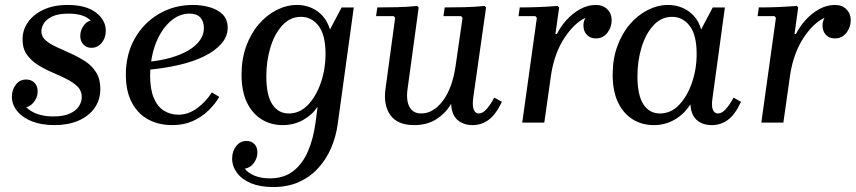

<svg xmlns="http://www.w3.org/2000/svg" viewBox="-20 -495 3454 775"><path d="M200 10Q148 10 109.5 -5Q71 -20 49.5 -46.5Q28 -73 28 -105Q28 -133 44 -153.5Q60 -174 86 -174Q106 -174 119 -161Q132 -148 132 -126Q132 -101 115 -81Q98 -61 74 -61Q56 -61 48.5 -72.5Q41 -84 41 -98H69Q69 -70 104.5 -47.5Q140 -25 196 -25Q236 -25 261.5 -36.5Q287 -48 298.5 -66Q310 -84 310 -103Q310 -129 292.5 -146Q275 -163 248 -176.5Q221 -190 190.5 -203Q160 -216 133 -233Q106 -250 88.5 -274.5Q71 -299 71 -336Q71 -374 93 -405.5Q115 -437 156 -456Q197 -475 253 -475Q327 -475 367 -444.5Q407 -414 407 -371Q407 -342 390.5 -322Q374 -302 349 -302Q329 -302 316.5 -315.5Q304 -329 304 -350Q304 -374 319.5 -394Q335 -414 360 -414Q379 -414 385.5 -402Q392 -390 392 -375H364Q364 -400 336.5 -420Q309 -440 256 -440Q215 -440 191 -428.5Q167 -417 157 -400.5Q147 -384 147 -369Q147 -347 164.5 -332Q182 -317 208.5 -305Q235 -293 266 -279Q297 -265 324 -247.5Q351 -230 368 -203Q385 -176 385 -136Q385 -91 361 -58Q337 -25 295.5 -7.5Q254 10 200 10Z M676 10Q620 10 578 -13Q536 -36 512 -81.5Q488 -127 488 -193Q488 -276 524 -339.5Q560 -403 621.5 -439Q683 -475 759 -475Q794 -475 826 -466Q858 -457 878.5 -437Q899 -417 899 -383Q899 -348 874 -319Q849 -290 804.5 -268Q760 -246 701 -232.5Q642 -219 574 -213V-245Q627 -250 669 -262Q711 -274 741 -292Q771 -310 787 -332.5Q803 -355 803 -381Q803 -409 788.5 -424.5Q774 -440 746 -440Q710 -440 680.5 -419Q651 -398 629.5 -362.5Q608 -327 597 -282.5Q586 -238 586 -190Q586 -134 601 -99Q616 -64 642 -48Q668 -32 700 -32Q740 -32 776 -58.5Q812 -85 835 -122L865 -104Q849 -76 822 -49.5Q795 -23 758.5 -6.5Q722 10 676 10Z M917 145Q917 115 933.5 94.5Q950 74 975 74Q995 74 1007 86.5Q1019 99 1019 120Q1019 143 1005 162.5Q991 182 968 186Q982 204 1008.5 214.5Q1035 225 1069 225Q1125 225 1162.5 196.5Q1200 168 1222.5 117Q1245 66 1254 -3L1262 -64Q1240 -31 1203 -10.5Q1166 10 1121 10Q1073 10 1035.5 -13.5Q998 -37 976.5 -82Q955 -127 955 -194Q955 -256 973.5 -307.5Q992 -359 1024 -396.5Q1056 -434 1096.5 -454.5Q1137 -475 1179 -475Q1209 -475 1235.5 -464Q1262 -453 1282 -431Q1302 -409 1312 -376L1359 -465H1408L1343 7Q1336 57 1316.5 102.5Q1297 148 1264.5 183.5Q1232 219 1187 239.5Q1142 260 1082 260Q1030 260 993 244.5Q956 229 936.5 202.5Q917 176 917 145ZM1055 -187Q1055 -111 1079 -74Q1103 -37 1146 -37Q1190 -37 1223 -71.5Q1256 -106 1275 -161Q1294 -216 1294 -277Q1294 -354 1266 -390.5Q1238 -427 1195 -427Q1151 -427 1119.5 -392.5Q1088 -358 1071.5 -303.5Q1055 -249 1055 -187Z M1975 -101 2006 -84Q1981 -32 1952 -11Q1923 10 1888 10Q1851 10 1827 -10.5Q1803 -31 1801 -76Q1779 -38 1741.5 -14Q1704 10 1652 10Q1585 10 1556 -30Q1527 -70 1536 -136L1575 -423L1569 -430H1498L1503 -465Q1544 -465 1584 -466Q1624 -467 1664 -471L1670 -465L1625 -135Q1621 -108 1625 -86Q1629 -64 1642.5 -50.5Q1656 -37 1680 -37Q1729 -37 1767.5 -88Q1806 -139 1819 -229L1847 -423L1841 -430H1770L1775 -465Q1816 -465 1856 -466Q1896 -467 1936 -471L1942 -465L1890 -99Q1886 -67 1892.5 -52Q1899 -37 1912 -37Q1929 -37 1944.5 -55Q1960 -73 1975 -101Z M2088 0 2147 -423 2141 -430H2073L2078 -465Q2117 -465 2154 -466.5Q2191 -468 2231 -471L2237 -465L2222 -358H2228Q2243 -388 2267 -414.5Q2291 -441 2321.5 -458Q2352 -475 2385 -475Q2414 -475 2431.5 -457.5Q2449 -440 2449 -414Q2449 -385 2431.5 -362.5Q2414 -340 2385 -340Q2362 -340 2348.5 -354.5Q2335 -369 2335 -393Q2335 -407 2343 -423Q2299 -403 2259 -343Q2219 -283 2205 -197L2177 0Z M2453 -194Q2453 -256 2471.5 -307.5Q2490 -359 2522 -396.5Q2554 -434 2594.5 -454.5Q2635 -475 2677 -475Q2707 -475 2733.5 -464Q2760 -453 2780.5 -431Q2801 -409 2810 -376L2857 -465H2906L2856 -99Q2851 -67 2857.5 -52Q2864 -37 2878 -37Q2894 -37 2910 -55Q2926 -73 2941 -101L2971 -84Q2947 -32 2918 -11Q2889 10 2853 10Q2816 10 2792.5 -10.5Q2769 -31 2767 -74Q2741 -34 2703 -12Q2665 10 2619 10Q2571 10 2533.5 -13.5Q2496 -37 2474.5 -82Q2453 -127 2453 -194ZM2553 -187Q2553 -111 2577 -74Q2601 -37 2644 -37Q2688 -37 2721 -71.5Q2754 -106 2773 -161Q2792 -216 2792 -277Q2792 -354 2764 -390.5Q2736 -427 2693 -427Q2649 -427 2617.5 -392.5Q2586 -358 2569.5 -303.5Q2553 -249 2553 -187Z M3053 0 3112 -423 3106 -430H3038L3043 -465Q3082 -465 3119 -466.5Q3156 -468 3196 -471L3202 -465L3187 -358H3193Q3208 -388 3232 -414.5Q3256 -441 3286.5 -458Q3317 -475 3350 -475Q3379 -475 3396.5 -457.5Q3414 -440 3414 -414Q3414 -385 3396.5 -362.5Q3379 -340 3350 -340Q3327 -340 3313.5 -354.5Q3300 -369 3300 -393Q3300 -407 3308 -423Q3264 -403 3224 -343Q3184 -283 3170 -197L3142 0Z"/></svg>

Font: Brygada 1918 Medium
Style: Italic
Weight: 500
Italic angle: -8°
Designer: Mateusz Machalski | Borys Kosmynka | Przemek Hoffer
Foundry: NIEPODLEGLA 2018
Version: Version 3.006